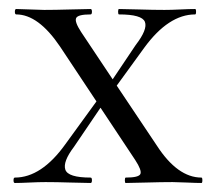

<svg xmlns="http://www.w3.org/2000/svg" viewBox="-20 -406 479 426"><path d="M427 -12Q429 -12 429 -6Q429 0 427 0Q416 0 394.5 -1Q373 -2 363 -2Q338 -2 304.5 -1Q271 0 259 0Q257 0 257 -6Q257 -12 259 -12Q288 -12 291.5 -20Q295 -28 280 -51L203 -167L144 -80Q119 -47 125 -29.5Q131 -12 181 -12Q184 -12 184 -6Q184 0 181 0Q167 0 136 -1Q105 -2 81 -2Q66 -2 45.5 -1Q25 0 13 0Q10 0 10 -6Q10 -12 13 -12Q72 -12 125 -86L194 -181L113 -303Q65 -374 16 -374Q13 -374 13 -380Q13 -386 16 -386Q26 -386 47 -385Q68 -384 78 -384Q102 -384 136 -385Q170 -386 181 -386Q184 -386 184 -380Q184 -374 181 -374Q153 -374 149 -366Q145 -358 160 -335L230 -230L281 -306Q308 -341 301.5 -357.5Q295 -374 244 -374Q242 -374 242 -380Q242 -386 244 -386Q258 -386 289 -385Q320 -384 345 -384Q360 -384 380 -385Q400 -386 413 -386Q415 -386 415 -380Q415 -374 413 -374Q354 -374 300 -300L239 -216L328 -83Q374 -12 427 -12Z"/></svg>

Font: Cormorant Infant
Style: Regular
Weight: 400
Designer: Christian Thalmann (Catharsis Fonts)
Version: Version 1.000;PS 002.000;hotconv 1.0.88;makeotf.lib2.5.64775